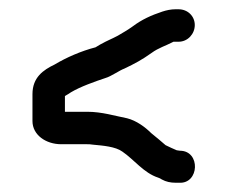

<svg xmlns="http://www.w3.org/2000/svg" viewBox="-20 -468 491 414"><path d="M365 -448H358C349 -448 339 -446 330 -443C306 -435 286 -426 266 -411C252 -401 247 -399 234 -391C221 -384 210 -380 196 -372C191 -369 188 -367 186 -366C155 -358 123 -344 98 -329C73 -317 50 -301 50 -265V-207C50 -177 79 -157 112 -157H168C171 -157 175 -157 181 -156C202 -154 229 -152 244 -141C269 -124 290 -95 321 -85C324 -84 326 -83 329 -81C338 -76 348 -74 358 -74H366C410 -71 413 -143 368 -143L361 -144C354 -147 345 -151 337 -155L323 -167C317 -172 311 -177 306 -181C293 -194 274 -208 254 -213C228 -218 200 -227 168 -227H120V-261C125 -264 129 -266 133 -269C153 -281 184 -292 208 -300C219 -303 239 -317 248 -320C271 -331 286 -339 307 -354C322 -365 337 -369 354 -378H365C385 -378 400 -395 400 -414C400 -433 385 -448 365 -448Z"/></svg>

Font: Electronic
Style: Bd
Weight: 700
Version: Version 1.011